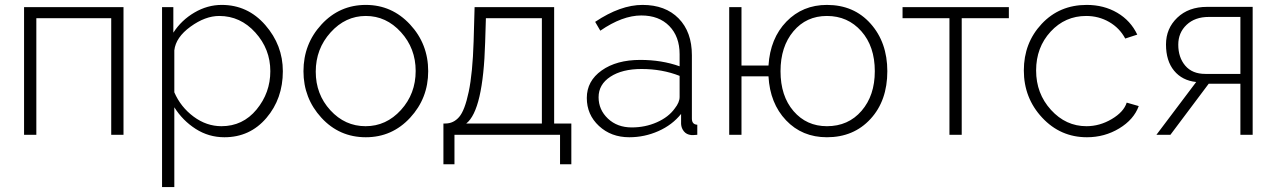

<svg xmlns="http://www.w3.org/2000/svg" viewBox="-20 -549 5200 782"><path d="M78 0V-520H483V0H433V-475H128V0Z M690 -112V213H640V-520H686V-416Q719 -467 772 -498Q825 -529 883 -529Q989 -529 1060.5 -447Q1132 -365 1132 -259Q1132 -147 1065 -68.5Q998 10 894 10Q830 10 777 -24Q724 -58 690 -112ZM1081 -259Q1081 -349 1020 -416.5Q959 -484 873 -484Q816 -484 756 -440.5Q696 -397 690 -344V-173Q716 -113 768.5 -74Q821 -35 882 -35Q969 -35 1025 -103Q1081 -171 1081 -259Z M1216 -259Q1216 -370 1289.5 -449.5Q1363 -529 1470 -529Q1576 -529 1650 -449.5Q1724 -370 1724 -259Q1724 -149 1650.5 -69.5Q1577 10 1470 10Q1362 10 1289 -69.5Q1216 -149 1216 -259ZM1673 -260Q1673 -352 1613 -418Q1553 -484 1470 -484Q1387 -484 1326.5 -417Q1266 -350 1266 -257Q1266 -165 1325.5 -100Q1385 -35 1469 -35Q1553 -35 1613 -101Q1673 -167 1673 -260Z M1786 120V-46H1794Q1827 -46 1850 -72.5Q1873 -99 1889 -175Q1905 -251 1909 -380L1913 -520H2237V-46H2307V120H2261V0H1831V120ZM1879 -46H2187V-475H1959L1956 -377Q1948 -100 1879 -46Z M2370 -150Q2370 -219 2430.5 -262Q2491 -305 2588 -305Q2675 -305 2748 -279V-328Q2748 -400 2706 -443Q2664 -486 2592 -486Q2515 -486 2425 -424L2404 -460Q2507 -529 2597 -529Q2690 -529 2744 -474Q2798 -419 2798 -324V-66Q2798 -42 2820 -41V0Q2798 2 2795 1Q2776 -1 2765.5 -14Q2755 -27 2754 -44V-85Q2718 -40 2661.5 -15Q2605 10 2543 10Q2469 10 2419.5 -36Q2370 -82 2370 -150ZM2728 -107Q2748 -132 2748 -154V-240Q2677 -268 2593 -268Q2514 -268 2466 -236.5Q2418 -205 2418 -153Q2418 -102 2456 -66Q2494 -30 2553 -30Q2608 -30 2655.5 -51Q2703 -72 2728 -107Z M3348 10Q3247 10 3181.5 -59Q3116 -128 3110 -238H3000V0H2950V-520H3000V-282H3110Q3117 -393 3183 -461Q3249 -529 3348 -529Q3458 -529 3526 -452.5Q3594 -376 3594 -259Q3594 -139 3525.5 -64.5Q3457 10 3348 10ZM3348 -35Q3435 -35 3489 -97.5Q3543 -160 3543 -259Q3543 -360 3488 -422Q3433 -484 3348 -484Q3264 -484 3211.5 -421.5Q3159 -359 3159 -259Q3159 -158 3212 -96.5Q3265 -35 3348 -35Z M3847 0V-475H3656V-520H4089V-475H3897V0Z M4407 10Q4299 10 4224.5 -70Q4150 -150 4150 -262Q4150 -374 4222.5 -451.5Q4295 -529 4406 -529Q4476 -529 4530.5 -497Q4585 -465 4612 -408L4563 -392Q4540 -435 4497.5 -459.5Q4455 -484 4404 -484Q4318 -484 4259 -420Q4200 -356 4200 -262Q4200 -168 4260.5 -101.5Q4321 -35 4405 -35Q4459 -35 4508 -64Q4557 -93 4569 -131L4618 -117Q4598 -62 4538.5 -26Q4479 10 4407 10Z M4690 0 4852 -215Q4795 -221 4762 -261Q4729 -301 4729 -368Q4729 -433 4775 -477Q4821 -521 4896 -521H5082V0H5032V-208H4903L4747 0ZM4889 -248H5032V-480H4903Q4847 -480 4813 -448Q4779 -416 4779 -367Q4779 -315 4807.5 -281.5Q4836 -248 4889 -248Z"/></svg>

Font: Raleway-v4020 Light
Style: Regular
Weight: 300
Designer: Matt McInerney, Pablo Impallari, Rodrigo Fuenzalida
Foundry: Matt McInerney, Pablo Impallari, Rodrigo Fuenzalida
Version: Version 4.020;PS 004.020;hotconv 1.0.88;makeotf.lib2.5.64775